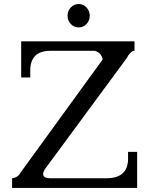

<svg xmlns="http://www.w3.org/2000/svg" viewBox="-20 -932 740 952"><path d="M315 -854Q315 -830 331 -813Q347 -796 370 -796Q393 -796 409 -813Q425 -830 425 -854Q425 -878 409 -895Q393 -912 370 -912Q347 -912 331 -895Q315 -878 315 -854ZM607 -642Q626 -677 643 -680H647V-727H85V-548H130V-582Q130 -680 230 -680H450Q483 -671 489 -637L81 -75Q69 -52 40 -48V0H660V-179H615V-145Q615 -48 506 -48H232Q194 -48 194 -69Q194 -78 201 -91Z"/></svg>

Font: Sawarabi Mincho
Style: Regular
Weight: 400
Version: Version 1.082; ttfautohint (v1.8.4.7-5d5b)